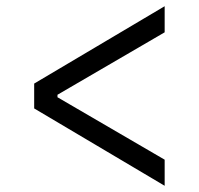

<svg xmlns="http://www.w3.org/2000/svg" viewBox="-20 -586 640 618"><path d="M510 12V-72L165 -273V-281L510 -482V-566L90 -317V-237Z"/></svg>

Font: IBM Plex Devanagari
Style: Regular
Weight: 400
Designer: Mike Abbink, Paul van der Laan, Pieter van Rosmalen, Erin McLaughlin
Foundry: Bold Monday
Version: Version 1.0